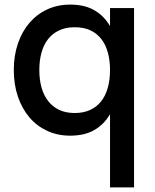

<svg xmlns="http://www.w3.org/2000/svg" viewBox="-20 -575 673 835"><path d="M563 240H458.5V-78.5Q433 -34.5 390.8 -9.8Q348.5 15 285 15Q230.5 15 185.5 -5.8Q140.5 -26.5 108.2 -64.2Q76 -102 58 -154.5Q40 -207 40 -270.5Q40 -333 57.8 -385.2Q75.5 -437.5 107.8 -475.2Q140 -513 185.2 -534Q230.5 -555 285 -555Q348.5 -555 390.8 -530.2Q433 -505.5 458.5 -461.5V-540H563ZM305 -83.5Q343 -83.5 371.8 -96.8Q400.5 -110 419.8 -134.2Q439 -158.5 448.8 -193.2Q458.5 -228 458.5 -270.5Q458.5 -312 449.2 -346Q440 -380 421 -404.8Q402 -429.5 373.2 -443Q344.5 -456.5 305 -456.5Q266.5 -456.5 237.8 -443.2Q209 -430 189.8 -405.8Q170.5 -381.5 160.8 -347.2Q151 -313 151 -270.5Q151 -229 160.5 -194.8Q170 -160.5 189.2 -135.8Q208.5 -111 237.2 -97.2Q266 -83.5 305 -83.5Z"/></svg>

Font: Vela Sans SemBd
Style: Regular
Weight: 600
Designer: Principal design: Mikhail Sharanda - project Manrope.
Design modification: Ravid Balaliev
Foundry: Mikhail Sharanda
Version: Version 1.001